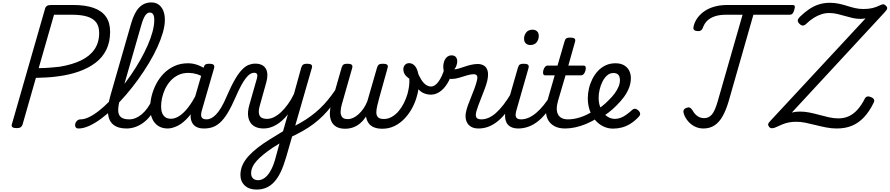

<svg xmlns="http://www.w3.org/2000/svg" viewBox="-20 -1039 7312 1578"><path d="M116 14Q69 14 77 -16L351 -970Q355 -984 367 -991Q379 -998 401 -998H581Q682 -998 749.5 -974Q817 -950 851 -901.5Q885 -853 885 -778Q885 -694 854 -630.5Q823 -567 765 -523Q707 -479 627.5 -451Q548 -423 452 -411Q409 -405 363 -402.5Q317 -400 275 -399L165 -14Q160 0 149.5 7Q139 14 116 14ZM298 -479Q324 -479 354 -480.5Q384 -482 414.5 -485Q445 -488 473 -491Q575 -508 647 -543Q719 -578 757 -634Q795 -690 795 -768Q795 -822 771 -854.5Q747 -887 697.5 -902.5Q648 -918 569 -918H424Z M626 17Q607 17 601 5.5Q595 -6 598 -20.5Q601 -35 613 -46.5Q625 -58 643 -58Q674 -58 713 -77Q752 -96 795 -130Q838 -164 883 -210Q928 -256 972.5 -311Q1017 -366 1057.5 -425Q1098 -484 1132.5 -545Q1167 -606 1193 -665Q1219 -724 1233.5 -777.5Q1248 -831 1248 -876Q1248 -891 1261 -898.5Q1274 -906 1291.5 -906Q1309 -906 1322 -898.5Q1335 -891 1335 -876Q1335 -829 1318.5 -771.5Q1302 -714 1273 -650.5Q1244 -587 1204 -520.5Q1164 -454 1117 -388.5Q1070 -323 1018.5 -263Q967 -203 914.5 -152Q862 -101 810.5 -63Q759 -25 712 -4Q665 17 626 17ZM1019 17Q951 17 912.5 -13.5Q874 -44 868 -104Q862 -164 887 -252L1058 -847Q1084 -937 1124.5 -978Q1165 -1019 1224 -1019Q1259 -1019 1283.5 -1001.5Q1308 -984 1321.5 -952Q1335 -920 1335 -876Q1335 -857 1322 -848Q1309 -839 1291.5 -839Q1274 -839 1261 -848Q1248 -857 1248 -876Q1248 -895 1244 -908.5Q1240 -922 1232 -929Q1224 -936 1211 -936Q1198 -936 1186.5 -926.5Q1175 -917 1164 -895.5Q1153 -874 1142 -835L967 -226Q950 -166 951.5 -129Q953 -92 975.5 -75Q998 -58 1042 -58Q1056 -58 1062.5 -46.5Q1069 -35 1066.5 -20.5Q1064 -6 1052 5.5Q1040 17 1019 17Z M1020 17Q1006 17 1000 5.5Q994 -6 996.5 -20.5Q999 -35 1010.5 -46.5Q1022 -58 1043 -58Q1069 -58 1095.5 -69Q1122 -80 1146.5 -101Q1171 -122 1192.5 -152Q1214 -182 1230 -219Q1235 -234 1247.5 -234.5Q1260 -235 1269.5 -225.5Q1279 -216 1275 -202Q1258 -150 1231.5 -109.5Q1205 -69 1171.5 -41Q1138 -13 1099.5 2Q1061 17 1020 17Z M1358 17Q1314 17 1281.5 -3.5Q1249 -24 1231.5 -62.5Q1214 -101 1214 -155Q1214 -201 1226.5 -251Q1239 -301 1263.5 -348.5Q1288 -396 1325.5 -434.5Q1363 -473 1413 -496Q1463 -519 1526 -519Q1569 -519 1610.5 -502.5Q1652 -486 1685 -461L1673 -391Q1631 -420 1597 -430Q1563 -440 1529 -440Q1481 -440 1444.5 -422Q1408 -404 1381 -374Q1354 -344 1337 -307.5Q1320 -271 1312 -234Q1304 -197 1304 -165Q1304 -132 1313 -109.5Q1322 -87 1340 -75Q1358 -63 1385 -63Q1420 -63 1456.5 -87.5Q1493 -112 1529.5 -160Q1566 -208 1598 -274L1619 -227Q1578 -133 1531 -79.5Q1484 -26 1439 -4.5Q1394 17 1358 17ZM1655 17Q1619 17 1595 4.5Q1571 -8 1559 -31Q1547 -54 1546.5 -84Q1546 -114 1556 -150L1653 -483Q1659 -503 1668.5 -509Q1678 -515 1697 -515Q1727 -515 1736 -506Q1745 -497 1739 -477L1642 -142Q1627 -95 1636.5 -76.5Q1646 -58 1678 -58Q1691 -58 1697 -46.5Q1703 -35 1701 -20.5Q1699 -6 1687.5 5.5Q1676 17 1655 17Z M1657 17Q1647 17 1643.5 5.5Q1640 -6 1644 -20.5Q1648 -35 1657 -46.5Q1666 -58 1679 -58Q1696 -58 1715 -67Q1734 -76 1755 -97.5Q1776 -119 1798 -155.5Q1820 -192 1843 -247Q1880 -333 1911 -386Q1942 -439 1970 -467.5Q1998 -496 2024.5 -506Q2051 -516 2077 -516Q2088 -516 2091 -504.5Q2094 -493 2092 -478.5Q2090 -464 2083.5 -452.5Q2077 -441 2068 -441Q2052 -441 2036 -431Q2020 -421 2002 -398.5Q1984 -376 1963 -338Q1942 -300 1918 -244Q1882 -161 1850 -109Q1818 -57 1787 -30Q1756 -3 1724.5 7Q1693 17 1657 17Z M2088 519Q2027 519 1991.5 485.5Q1956 452 1956 399Q1956 356 1973 318Q1990 280 2022 244.5Q2054 209 2098.5 174.5Q2143 140 2198 106Q2216 95 2234 84Q2252 73 2270 62Q2288 51 2306 40L2346 -99Q2324 -71 2300 -49.5Q2276 -28 2250.5 -13Q2225 2 2199 9.5Q2173 17 2147 17Q2094 17 2062 -6.5Q2030 -30 2021 -74Q2012 -118 2030 -179L2092 -396Q2098 -418 2092.5 -429.5Q2087 -441 2069 -441Q2054 -441 2046.5 -452.5Q2039 -464 2040 -478.5Q2041 -493 2050.5 -504.5Q2060 -516 2078 -516Q2111 -516 2133 -504.5Q2155 -493 2166 -472.5Q2177 -452 2177.5 -424Q2178 -396 2169 -364L2116 -174Q2105 -136 2107.5 -111Q2110 -86 2126.5 -74Q2143 -62 2176 -62Q2203 -62 2232.5 -76.5Q2262 -91 2291 -118.5Q2320 -146 2347 -183.5Q2374 -221 2396 -267L2456 -484Q2463 -503 2472.5 -509Q2482 -515 2501 -515Q2531 -515 2540 -506Q2549 -497 2542 -477L2332 252Q2311 324 2287 374.5Q2263 425 2233 457Q2203 489 2167.5 504Q2132 519 2088 519ZM2101 442Q2131 442 2158.5 420.5Q2186 399 2208.5 356Q2231 313 2247 250L2277 140Q2267 146 2257 152.5Q2247 159 2237.5 165Q2228 171 2218 177Q2177 205 2144.5 231.5Q2112 258 2089.5 283Q2067 308 2055.5 333.5Q2044 359 2044 386Q2044 404 2051 416.5Q2058 429 2071 435.5Q2084 442 2101 442Z M2359 93Q2350 98 2343 89Q2336 80 2333.5 66Q2331 52 2334 39Q2337 26 2348 21Q2403 -3 2448.5 -29Q2494 -55 2533.5 -84Q2573 -113 2607.5 -145.5Q2642 -178 2673 -215.5Q2704 -253 2734 -297Q2744 -311 2756 -308Q2768 -305 2773.5 -292.5Q2779 -280 2770 -265Q2739 -213 2706 -169.5Q2673 -126 2636.5 -89.5Q2600 -53 2558.5 -21.5Q2517 10 2467.5 38Q2418 66 2359 93Z M2817 19Q2770 19 2742 1.5Q2714 -16 2702 -45.5Q2690 -75 2691 -111Q2692 -147 2702 -184L2788 -484Q2794 -502 2803.5 -508.5Q2813 -515 2833 -515Q2863 -515 2871.5 -506Q2880 -497 2874 -478L2789 -180Q2781 -152 2779.5 -124.5Q2778 -97 2790.5 -78.5Q2803 -60 2838 -60Q2860 -60 2882 -70Q2904 -80 2925.5 -99Q2947 -118 2966 -145Q2985 -172 2999 -207L3079 -484Q3085 -502 3094.5 -508.5Q3104 -515 3124 -515Q3155 -515 3163 -506Q3171 -497 3165 -479L3096 -231Q3088 -200 3080.5 -169.5Q3073 -139 3073 -114.5Q3073 -90 3087 -75.5Q3101 -61 3135 -61Q3169 -61 3200 -78.5Q3231 -96 3256 -125.5Q3281 -155 3299.5 -192Q3318 -229 3329 -267Q3338 -301 3342 -331.5Q3346 -362 3344 -392Q3319 -409 3307 -428Q3295 -447 3295 -470Q3295 -492 3308.5 -506Q3322 -520 3342 -520Q3372 -520 3393 -493.5Q3414 -467 3421 -412Q3424 -386 3423.5 -359Q3423 -332 3419 -305Q3415 -278 3407 -251Q3394 -201 3368.5 -153Q3343 -105 3306.5 -66Q3270 -27 3224 -4Q3178 19 3122 19Q3079 19 3050.5 6Q3022 -7 3007.5 -29.5Q2993 -52 2988 -81Q2967 -49 2941 -26.5Q2915 -4 2883.5 7.5Q2852 19 2817 19Z M3521 -261Q3489 -261 3458.5 -275Q3428 -289 3400.5 -328.5Q3373 -368 3349 -443Q3344 -459 3355.5 -471Q3367 -483 3382.5 -482.5Q3398 -482 3406 -460Q3423 -415 3441.5 -385.5Q3460 -356 3480.5 -342Q3501 -328 3522 -328Q3555 -328 3584 -368Q3613 -408 3634 -477Q3640 -494 3652.5 -500Q3665 -506 3678.5 -503Q3692 -500 3700 -489.5Q3708 -479 3703 -463Q3684 -396 3655.5 -351Q3627 -306 3592.5 -283.5Q3558 -261 3521 -261Z M3913 17Q3878 17 3855 4.5Q3832 -8 3820 -29Q3808 -50 3806.5 -77.5Q3805 -105 3814 -136Q3819 -156 3830 -185Q3841 -214 3854.5 -247.5Q3868 -281 3880.5 -314.5Q3893 -348 3900 -378Q3907 -408 3899 -418.5Q3891 -429 3873 -429Q3848 -429 3816.5 -419Q3785 -409 3752 -399.5Q3719 -390 3690 -390Q3669 -390 3654 -405Q3639 -420 3631 -443Q3623 -466 3623 -490Q3623 -514 3630.5 -535Q3638 -556 3653.5 -570Q3669 -584 3691 -584Q3716 -584 3727 -569.5Q3738 -555 3738 -535Q3738 -520 3732 -502Q3726 -484 3714 -469Q3728 -469 3750 -475.5Q3772 -482 3798 -491Q3824 -500 3852 -506.5Q3880 -513 3906 -513Q3936 -513 3958 -499.5Q3980 -486 3988 -455Q3996 -424 3984 -372Q3977 -344 3964.5 -310.5Q3952 -277 3938.5 -243Q3925 -209 3913.5 -178.5Q3902 -148 3896 -127Q3886 -91 3895 -74.5Q3904 -58 3936 -58Q3950 -58 3956.5 -46.5Q3963 -35 3960.5 -20.5Q3958 -6 3946 5.5Q3934 17 3913 17Z M3913 17Q3899 17 3893 5.5Q3887 -6 3889.5 -20.5Q3892 -35 3903.5 -46.5Q3915 -58 3936 -58Q3966 -58 3996 -71Q4026 -84 4056.5 -111Q4087 -138 4119 -179.5Q4151 -221 4184 -277Q4193 -290 4204.5 -289Q4216 -288 4223.5 -278.5Q4231 -269 4225 -257Q4191 -187 4154.5 -135Q4118 -83 4079 -49.5Q4040 -16 3999 0.5Q3958 17 3913 17Z M4241 17Q4204 17 4179.5 4.5Q4155 -8 4143.5 -30.5Q4132 -53 4131 -83.5Q4130 -114 4141 -150L4237 -484Q4243 -503 4252.5 -509Q4262 -515 4282 -515Q4312 -515 4320.5 -506Q4329 -497 4323 -477L4227 -142Q4212 -94 4221.5 -76Q4231 -58 4263 -58Q4277 -58 4283 -46.5Q4289 -35 4287 -20.5Q4285 -6 4273.5 5.5Q4262 17 4241 17ZM4337 -669Q4316 -669 4301.5 -682.5Q4287 -696 4287 -721Q4287 -749 4304.5 -772Q4322 -795 4358 -795Q4379 -795 4393.5 -782Q4408 -769 4408 -743Q4408 -715 4391 -692Q4374 -669 4337 -669Z M4239 17Q4225 17 4219 5.5Q4213 -6 4215.5 -20.5Q4218 -35 4229.5 -46.5Q4241 -58 4262 -58Q4293 -58 4323.5 -71Q4354 -84 4385.5 -110Q4417 -136 4448.5 -175Q4480 -214 4513 -268Q4521 -282 4533 -280.5Q4545 -279 4552 -270Q4559 -261 4554 -249Q4521 -181 4484.5 -131Q4448 -81 4408.5 -48Q4369 -15 4326.5 1Q4284 17 4239 17Z M4624 17Q4575 17 4541 0Q4507 -17 4488 -47.5Q4469 -78 4467 -120.5Q4465 -163 4480 -215L4539 -420H4461Q4449 -420 4445 -430Q4441 -440 4445 -460Q4451 -480 4460 -490Q4469 -500 4481 -500H4562L4620 -699Q4625 -718 4634.5 -724Q4644 -730 4664 -730Q4694 -730 4703 -721Q4712 -712 4705 -692L4651 -500H4777Q4788 -500 4792.5 -490.5Q4797 -481 4792 -460Q4787 -441 4777.5 -430.5Q4768 -420 4756 -420H4628L4565 -206Q4555 -169 4556 -141.5Q4557 -114 4568 -95.5Q4579 -77 4599 -67.5Q4619 -58 4647 -58Q4661 -58 4667 -46.5Q4673 -35 4671 -20.5Q4669 -6 4657 5.5Q4645 17 4624 17Z M4626 17Q4607 17 4601.5 5.5Q4596 -6 4600.5 -20.5Q4605 -35 4617.5 -46.5Q4630 -58 4649 -58Q4697 -58 4752 -76Q4807 -94 4859 -129Q4871 -136 4881 -130.5Q4891 -125 4897 -113.5Q4903 -102 4902.5 -89.5Q4902 -77 4892 -70Q4844 -40 4797 -20.5Q4750 -1 4706.5 8Q4663 17 4626 17Z M4863 -123Q4898 -143 4929.5 -167.5Q4961 -192 4986 -219Q5011 -243 5031 -270Q5051 -297 5063 -325Q5075 -353 5075 -379Q5075 -409 5062 -424Q5049 -439 5022 -439Q4992 -439 4969.5 -419Q4947 -399 4931.5 -368Q4916 -337 4908 -302Q4900 -267 4900 -236Q4900 -198 4910.5 -166Q4921 -134 4940 -110.5Q4959 -87 4983 -74.5Q5007 -62 5034 -62Q5059 -62 5083 -71.5Q5107 -81 5130 -98Q5153 -115 5174 -134Q5188 -147 5201 -145Q5214 -143 5226 -132Q5239 -120 5241 -106.5Q5243 -93 5230 -80Q5198 -45 5163 -23Q5128 -1 5092 8.5Q5056 18 5019 18Q4983 18 4951.5 5.5Q4920 -7 4894 -29.5Q4868 -52 4849.5 -83Q4831 -114 4821 -152Q4811 -190 4811 -232Q4811 -270 4820 -310Q4829 -350 4847.5 -387.5Q4866 -425 4893 -454.5Q4920 -484 4956.5 -501.5Q4993 -519 5039 -519Q5080 -519 5108 -503Q5136 -487 5150.5 -459.5Q5165 -432 5165 -397Q5165 -356 5149.5 -316.5Q5134 -277 5107 -240.5Q5080 -204 5046 -171Q5015 -139 4977.5 -111Q4940 -83 4898 -61Z M5761 17Q5722 17 5689 0Q5656 -17 5633.5 -44.5Q5611 -72 5601 -101Q5594 -120 5598.5 -132.5Q5603 -145 5620 -152Q5638 -159 5649 -154.5Q5660 -150 5671 -133Q5683 -111 5698 -96.5Q5713 -82 5730 -75Q5747 -68 5767 -68Q5805 -68 5830.5 -97.5Q5856 -127 5878 -204L6083 -918H5950Q5896 -918 5858 -906Q5820 -894 5794.5 -870.5Q5769 -847 5756 -809Q5748 -791 5735 -786Q5722 -781 5700 -785Q5687 -788 5681.5 -797.5Q5676 -807 5681 -825Q5691 -864 5715 -895.5Q5739 -927 5774 -950Q5809 -973 5855.5 -985.5Q5902 -998 5957 -998H6493Q6508 -998 6511.5 -989.5Q6515 -981 6508 -958Q6502 -936 6493.5 -927Q6485 -918 6470 -918H6172L5969 -208Q5948 -136 5920 -85.5Q5892 -35 5853 -9Q5814 17 5761 17Z M6857 17Q6814 17 6770.5 8.5Q6727 0 6683.5 -11Q6640 -22 6599 -30.5Q6558 -39 6520 -38Q6489 -38 6462 -32.5Q6435 -27 6409.5 -16.5Q6384 -6 6356 7Q6340 15 6324.5 15Q6309 15 6300 2Q6291 -10 6293.5 -20Q6296 -30 6311 -45L7094 -888Q7084 -886 7073.5 -885Q7063 -884 7050 -884Q7017 -884 6985.5 -891.5Q6954 -899 6923 -908Q6892 -917 6860.5 -924.5Q6829 -932 6795 -932Q6762 -932 6730 -921.5Q6698 -911 6667 -891.5Q6636 -872 6607 -844Q6592 -829 6578.5 -829Q6565 -829 6551 -843Q6536 -857 6536.5 -870Q6537 -883 6552 -899Q6590 -936 6628 -962Q6666 -988 6708 -1002Q6750 -1016 6800 -1016Q6840 -1016 6875 -1008.5Q6910 -1001 6942.5 -990.5Q6975 -980 7007.5 -972.5Q7040 -965 7076 -965Q7118 -965 7150 -972.5Q7182 -980 7216 -997Q7229 -1004 7240 -1003.5Q7251 -1003 7261 -992Q7273 -981 7271.5 -969.5Q7270 -958 7249 -936L6488 -114Q6503 -118 6519.5 -120Q6536 -122 6554 -122Q6594 -122 6633.5 -114Q6673 -106 6713 -95Q6753 -84 6792.5 -75Q6832 -66 6871 -66Q6920 -66 6959 -85Q6998 -104 7030 -140.5Q7062 -177 7088 -229Q7095 -242 7107.5 -245.5Q7120 -249 7138 -241Q7158 -233 7163 -221Q7168 -209 7160 -194Q7126 -124 7082.5 -77Q7039 -30 6984 -6.5Q6929 17 6857 17Z"/></svg>

Font: Playwrite TZ
Style: Regular
Weight: 400
Designer: Veronika Burian, José Scaglione
Foundry: TypeTogether
Version: Version 1.002